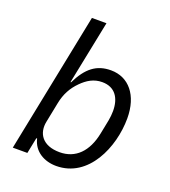

<svg xmlns="http://www.w3.org/2000/svg" viewBox="-137 -841 846 954"><g transform="rotate(20 286.0 -364.0)"><path d="M36 0H113L130 -84H134C149 -19 207 12 269 12C440 12 521 -179 521 -331C521 -453 458 -528 364 -528C288 -528 239 -490 197 -404H194L262 -740H185ZM262 -58C170 -58 136 -114 149 -178L170 -283C180 -335 202 -374 235 -407C265 -437 298 -458 343 -458C412 -458 442 -408 442 -341C442 -324 440 -307 437 -290L422 -215C402 -115 346 -58 262 -58Z"/></g></svg>

Font: Braiins Sans
Style: Italic
Weight: 400
Italic angle: -11.31°
Designer: Mike Abbink, Paul van der Laan, Pieter van Rosmalen, Jiri Chlebus, Lubos Buracinsky
Foundry: Bold Monday, Sudetype
Version: Version 1.000;hotconv 1.0.109;makeotfexe 2.5.65596